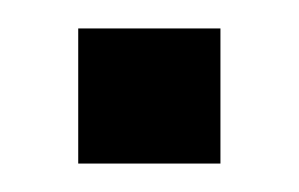

<svg xmlns="http://www.w3.org/2000/svg" viewBox="-20 -412 210 135"><path d="M135 -392V-297H35V-392Z"/></svg>

Font: TASA Explorer VF
Style: Regular
Weight: 400
Designer: Weizhong Zhang
Foundry: Local Remote
Version: Version 1.000;Glyphs 3.2 (3192)